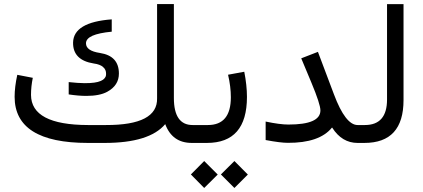

<svg xmlns="http://www.w3.org/2000/svg" viewBox="-20 -702 2078 943"><path d="M317.4 -238.3C349.6 -233.4 378.4 -231 404.3 -231C447.8 -231 481.9 -237.8 506.3 -251C544.9 -272 564 -301.8 564 -340.8C564 -369.6 556.2 -392.6 541 -409.2C525.4 -426.3 502 -437 470.7 -441.9C425.3 -448.7 402.3 -464.4 402.3 -489.3C402.3 -504.4 413.1 -517.1 434.1 -526.4C455.1 -535.6 486.8 -542.5 528.8 -546.4V-606.9C403.8 -597.7 340.3 -559.6 338.9 -493.2C337.9 -435.1 372.1 -400.9 440.9 -390.1C451.2 -388.7 460 -386.7 467.3 -383.8C474.6 -381.3 481 -377.4 485.8 -373C491.2 -368.7 495.1 -363.8 497.6 -357.9C500 -352.5 501 -346.2 501 -338.9C501 -335 500.5 -331.1 499.5 -327.6C497.1 -321.3 492.2 -314.9 485.8 -310.5C482.4 -308.1 478.5 -306.2 474.1 -304.2C458 -296.9 432.1 -293.5 395.5 -293.5C373.5 -293.9 347.2 -295.4 317.4 -298.8ZM834 -682.1H751.5V-219.7C753.9 -131.3 669.9 -87.4 500.5 -87.9H411.6C226.1 -88.4 132.8 -137.7 132.3 -235.8C132.3 -263.7 135.3 -292 141.1 -319.8L64.9 -334.5C56.2 -294.9 51.8 -258.8 51.8 -226.6C51.8 -75.7 171.9 0 411.6 0H494.1C640.6 0 739.7 -30.8 791.5 -92.3C814.5 -30.8 857.9 0 921.9 0H937C942.9 0 945.8 -14.2 945.8 -42V-53.7C945.8 -76.7 942.9 -87.9 937 -87.9H925.8C864.7 -87.9 834 -132.3 834 -220.7Z M996.1 0C1127.4 0 1192.9 -75.2 1192.9 -226.1C1192.9 -263.7 1188.5 -305.2 1179.7 -349.6L1100.1 -335C1109.4 -295.4 1113.8 -258.8 1113.8 -224.1C1113.8 -133.3 1076.2 -87.9 1001 -87.9H929.7C911.6 -87.9 902.3 -75.7 902.3 -51.3V-42C902.3 -14.2 911.6 0 929.7 0ZM982.9 221.2 1049.3 155.3 982.9 88.9 917.5 154.8ZM1131.3 221.2 1197.3 155.3 1131.3 88.9 1064.9 154.8Z M1394 -0.5C1497.1 0 1569.3 -24.9 1609.9 -74.7L1610.8 -75.7L1611.8 -74.7C1643.6 -24.9 1685.1 0 1736.3 0H1746.1C1748.5 0 1751 -3.4 1752.4 -10.3C1753.9 -16.6 1754.9 -27.3 1754.9 -42V-51.3C1754.9 -75.7 1752 -87.9 1746.1 -87.9H1736.3C1696.8 -87.9 1657.7 -138.2 1620.1 -238.8L1541.5 -447.3L1459.5 -415.5L1509.3 -296.4C1539.1 -225.1 1553.7 -179.7 1553.7 -159.7C1553.7 -113.3 1501.5 -90.3 1396.5 -90.3C1368.7 -90.3 1331.1 -95.2 1284.7 -105V-14.2C1334 -4.9 1370.1 -0.5 1394 -0.5Z M1769.5 0C1897.9 0 1961.9 -70.3 1961.9 -210.4V-681.6H1880.9V-213.4C1880.9 -129.9 1844.7 -87.9 1772 -87.9H1738.8C1720.7 -87.9 1711.4 -75.7 1711.4 -51.3V-42C1711.4 -14.2 1720.7 0 1738.8 0Z"/></svg>

Font: Nahid
Style: Regular
Weight: 400
Foundry: DejaVu fonts team - Redesigned by Saber Rastikerdar
Version: Version 0.3.0